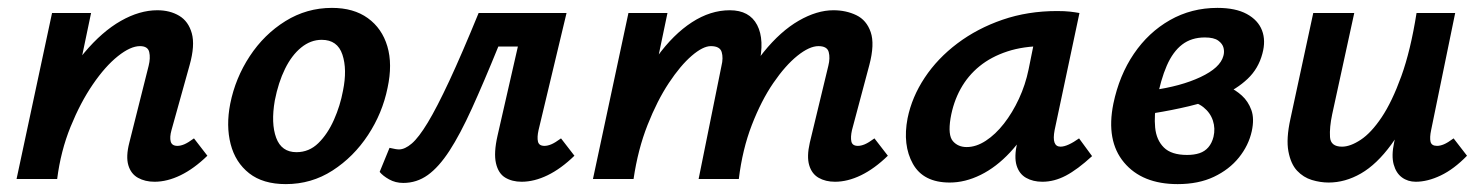

<svg xmlns="http://www.w3.org/2000/svg" viewBox="-20 -454 3762 487"><path d="M372 7Q348 7 330 -3Q312 -13 305.5 -35Q299 -57 308 -92L357 -287Q362 -307 358.5 -322Q355 -337 335 -337Q311 -337 279 -311.5Q247 -286 215.5 -240Q184 -194 159 -132.5Q134 -71 125 0H51Q75 -107 112 -187Q149 -267 194 -320.5Q239 -374 286.5 -401Q334 -428 379 -428Q411 -428 434.5 -414Q458 -400 466.5 -369.5Q475 -339 461 -289L415 -124Q410 -106 413 -95Q416 -84 430 -84Q438 -84 447.5 -88Q457 -92 472 -103L506 -59Q472 -26 438 -9.5Q404 7 372 7ZM22 0 112 -421H211L123 0Z M705 13Q647 13 612 -14.5Q577 -42 565 -88.5Q553 -135 564 -191Q577 -256 613.5 -311.5Q650 -367 704 -400.5Q758 -434 822 -434Q877 -434 913 -408Q949 -382 962.5 -336.5Q976 -291 963 -231Q950 -167 913.5 -111.5Q877 -56 823.5 -21.5Q770 13 705 13ZM732 -68Q764 -68 787.5 -91Q811 -114 827 -150Q843 -186 850 -224Q861 -278 848.5 -315.5Q836 -353 796 -353Q768 -353 744 -333.5Q720 -314 703 -279.5Q686 -245 677 -199Q667 -141 680.5 -104.5Q694 -68 732 -68Z M1003 10Q983 10 967 1Q951 -8 943 -18L968 -79Q977 -77 982.5 -76Q988 -75 992 -75Q1007 -75 1024.5 -90Q1042 -105 1065 -143Q1088 -181 1119.5 -248.5Q1151 -316 1194 -421H1356L1338 -336H1244Q1207 -245 1177 -179Q1147 -113 1120 -71.5Q1093 -30 1065 -10Q1037 10 1003 10ZM1303 7Q1279 7 1261.5 -3.5Q1244 -14 1238 -40Q1232 -66 1242 -110L1313 -421H1417L1346 -124Q1342 -106 1344.5 -95Q1347 -84 1361 -84Q1369 -84 1378.5 -88Q1388 -92 1403 -103L1437 -59Q1403 -26 1369 -9.5Q1335 7 1303 7Z M2098 7Q2074 7 2056.5 -3Q2039 -13 2032.5 -35Q2026 -57 2034 -92L2081 -287Q2086 -307 2082 -322Q2078 -337 2056 -337Q2033 -337 2002.5 -312.5Q1972 -288 1941.5 -243.5Q1911 -199 1887 -137Q1863 -75 1854 0H1782Q1804 -108 1839 -188.5Q1874 -269 1917 -322Q1960 -375 2006 -401.5Q2052 -428 2094 -428Q2126 -428 2152 -415.5Q2178 -403 2188.5 -372.5Q2199 -342 2185 -289L2141 -124Q2137 -106 2139.5 -95Q2142 -84 2156 -84Q2164 -84 2173.5 -88Q2183 -92 2198 -103L2232 -59Q2198 -26 2164 -9.5Q2130 7 2098 7ZM1484 0 1574 -421H1673L1585 0ZM1522 0Q1542 -97 1574 -175.5Q1606 -254 1647 -310.5Q1688 -367 1735 -397.5Q1782 -428 1831 -428Q1881 -428 1900.5 -390.5Q1920 -353 1905 -289L1837 0H1752L1810 -287Q1815 -307 1810.5 -322Q1806 -337 1783 -337Q1763 -337 1734.5 -312.5Q1706 -288 1676.5 -243.5Q1647 -199 1622.5 -137Q1598 -75 1587 0Z M2389 9Q2322 9 2295.5 -38.5Q2269 -86 2282 -154Q2293 -208 2325.5 -257Q2358 -306 2408.5 -344Q2459 -382 2523 -404Q2587 -426 2661 -426Q2681 -426 2694 -424.5Q2707 -423 2718 -421L2655 -124Q2647 -82 2670 -82Q2679 -82 2691 -87.5Q2703 -93 2717 -103L2750 -58Q2713 -24 2683.5 -8.5Q2654 7 2624 7Q2600 7 2582.5 -3Q2565 -13 2558.5 -34.5Q2552 -56 2560 -92L2593 -243L2647 -277Q2632 -211 2604.5 -158Q2577 -105 2542 -67.5Q2507 -30 2467.5 -10.5Q2428 9 2389 9ZM2432 -81Q2456 -81 2480.5 -97Q2505 -113 2526.5 -140.5Q2548 -168 2564.5 -203.5Q2581 -239 2589 -278L2609 -377L2664 -334Q2655 -336 2646 -336.5Q2637 -337 2628 -337Q2576 -337 2535 -323.5Q2494 -310 2464.5 -286Q2435 -262 2416.5 -228.5Q2398 -195 2391 -154Q2384 -111 2397 -96Q2410 -81 2432 -81Z M2967 13Q2877 13 2831 -42Q2785 -97 2804 -191Q2819 -263 2856 -317.5Q2893 -372 2947.5 -403Q3002 -434 3068 -434Q3114 -434 3142.5 -418.5Q3171 -403 3181 -377Q3191 -351 3182 -318Q3172 -280 3144.5 -254Q3117 -228 3078.5 -211.5Q3040 -195 2995.5 -184.5Q2951 -174 2907 -167L2902 -225Q2975 -235 3025 -258.5Q3075 -282 3083 -312Q3086 -322 3083.5 -332.5Q3081 -343 3070 -351Q3059 -359 3036 -359Q3002 -359 2978.5 -341Q2955 -323 2939.5 -287.5Q2924 -252 2914 -199Q2907 -162 2910 -130.5Q2913 -99 2932 -80Q2951 -61 2991 -61Q3009 -61 3022.5 -65.5Q3036 -70 3045 -80.5Q3054 -91 3058 -107Q3063 -128 3056.5 -148Q3050 -168 3032.5 -182Q3015 -196 2987 -199L3063 -246Q3077 -242 3095.5 -234Q3114 -226 3130 -211.5Q3146 -197 3154 -175Q3162 -153 3155 -121Q3147 -85 3122.5 -54.5Q3098 -24 3059 -5.5Q3020 13 2967 13Z M3350 9Q3329 9 3307.5 2.5Q3286 -4 3270 -21Q3254 -38 3248 -70Q3242 -102 3253 -152L3311 -421H3415L3359 -164Q3352 -131 3353.5 -106.5Q3355 -82 3384 -82Q3405 -82 3431.5 -99.5Q3458 -117 3484.5 -156.5Q3511 -196 3534.5 -261Q3558 -326 3573 -421H3632Q3609 -303 3577.5 -220.5Q3546 -138 3509 -87.5Q3472 -37 3432 -14Q3392 9 3350 9ZM3571 7Q3551 7 3536 -4Q3521 -15 3515 -37Q3509 -59 3516 -92L3586 -421H3671L3610 -124Q3606 -105 3608.5 -94.5Q3611 -84 3625 -84Q3633 -84 3642.5 -88Q3652 -92 3667 -103L3701 -59Q3668 -25 3634.5 -9Q3601 7 3571 7Z"/></svg>

Font: Ysabeau
Style: Bold Italic
Weight: 700
Italic angle: -12°
Designer: Christian Thalmann (Catharsis Fonts)
Version: Version 2.002